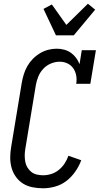

<svg xmlns="http://www.w3.org/2000/svg" viewBox="-20 -1005 540 1033"><path d="M212 8Q183 8 155 2.5Q127 -3 104.5 -17Q82 -31 66 -53Q50 -75 42.5 -101.5Q35 -128 35 -156.5Q35 -185 40 -214L97 -559Q101 -582 108 -605Q115 -628 127 -649Q139 -670 156.5 -688Q174 -706 195 -718.5Q216 -731 239 -737Q262 -743 285 -743Q306 -743 326 -737.5Q346 -732 361.5 -721Q377 -710 389 -694Q401 -678 408 -660L420 -735H496L466 -554H390Q394 -577 390 -598.5Q386 -620 374.5 -637Q363 -654 343.5 -663.5Q324 -673 301 -673Q278 -673 254.5 -663.5Q231 -654 213.5 -635.5Q196 -617 186.5 -594Q177 -571 173 -548L116 -203Q113 -185 113 -168Q113 -151 116 -134.5Q119 -118 127.5 -104Q136 -90 148.5 -80Q161 -70 178 -66Q195 -62 212 -62Q234 -62 256 -69Q278 -76 296.5 -91Q315 -106 328 -126Q341 -146 348 -167L417 -143Q406 -112 385.5 -82.5Q365 -53 338 -32Q311 -11 277.5 -1.5Q244 8 212 8ZM281 -815 214 -957 259 -981 337 -871 453 -985 492 -953 377 -815Z"/></svg>

Font: Iosevka Curly Slab
Style: Italic
Weight: 400
Italic angle: -9°
Monospace: yes
Designer: Belleve Invis
Foundry: Belleve Invis
Version: Version 22.1.2; ttfautohint (v1.8.4)